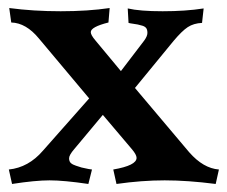

<svg xmlns="http://www.w3.org/2000/svg" viewBox="-20 -449 565 478"><path d="M3 -429Q63 -421 131 -421Q199 -421 253 -429L250 -393Q206 -382 206 -369Q206 -362 217 -349L281 -272L339 -348Q347 -359 347 -367Q347 -375 344 -379Q341 -383 334.5 -385Q328 -387 323 -388Q318 -389 310.5 -390Q303 -391 300 -392L298 -428Q328 -421 385 -421Q442 -421 487 -428L483 -392Q462 -391 447.5 -381.5Q433 -372 412 -347L316 -230L451 -70Q486 -30 525 -27L517 9Q447 0 390 0Q333 0 270 9L262 -27Q320 -37 320 -56Q320 -64 308 -78L236 -163L165 -78Q152 -63 152 -55Q152 -47 156.5 -43Q161 -39 169 -36.5Q177 -34 183 -32Q205 -27 209 -27L200 9Q139 0 103.5 0Q68 0 10 9L2 -27Q51 -32 87 -74L202 -204L77 -353Q45 -392 8 -393Z"/></svg>

Font: Buenard
Style: Bold
Weight: 700
Foundry: FontFuror
Version: Version 1.002 2011